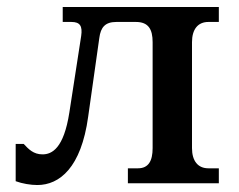

<svg xmlns="http://www.w3.org/2000/svg" viewBox="-20 -526 685 551"><path d="M160 -506V-463H185C210 -463 217 -451 213 -423L179 -203C163 -100 129 -83 102 -83C76 -83 62 -98 48 -113H25V-6C44 1 68 5 87 5C151 5 213 -45 233 -191L265 -417C269 -448 282 -463 314 -463H370C406 -463 418 -442 418 -405V-101C418 -64 406 -43 376 -43H347V0H608V-43H578C548 -43 531 -64 531 -101V-405C531 -442 548 -463 578 -463H608V-506Z"/></svg>

Font: LT Superior Serif Semibold
Style: Regular
Weight: 600
Designer: Daniel Lyons
Foundry: LyonsType
Version: Version 2.120;FEAKit 1.0